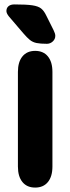

<svg xmlns="http://www.w3.org/2000/svg" viewBox="-20 -837 318 868"><path d="M61 -84Q61 -39 81.5 -14Q102 11 139 11Q176 11 196.5 -14Q217 -39 217 -84V-512Q217 -557 196.5 -582Q176 -607 139 -607Q102 -607 81.5 -582Q61 -557 61 -512ZM20 -763 85 -687Q102 -667 115 -656.5Q128 -646 145.5 -642.5Q163 -639 192 -639Q207 -639 218.5 -649.5Q230 -660 230 -675Q230 -685 222 -701L189 -767Q179 -788 166 -798.5Q153 -809 126 -813Q99 -817 45 -817Q28 -817 18.5 -809Q9 -801 9 -787Q9 -777 20 -763Z"/></svg>

Font: Beiruti Black
Style: Regular
Weight: 900
Designer: Arlette Boutros
Foundry: Boutros
Version: Version 1.41